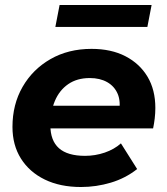

<svg xmlns="http://www.w3.org/2000/svg" viewBox="-20 -742 668 770"><path d="M305 8Q221 8 159.5 -22Q98 -52 64 -106Q30 -160 30 -233Q30 -323 70.5 -393.5Q111 -464 182.5 -505Q254 -546 347 -546Q426 -546 483 -516.5Q540 -487 571.5 -434.5Q603 -382 603 -309Q603 -288 600.5 -267Q598 -246 594 -227H149L165 -318H521L457 -290Q465 -335 452 -365.5Q439 -396 410 -412.5Q381 -429 340 -429Q289 -429 253.5 -404.5Q218 -380 200 -337Q182 -294 182 -240Q182 -178 216.5 -147.5Q251 -117 321 -117Q362 -117 400 -130Q438 -143 465 -167L530 -64Q483 -27 424.5 -9.5Q366 8 305 8ZM202 -634 219 -722H588L571 -634Z"/></svg>

Font: MOST Montserrat
Style: Bold Italic
Weight: 700
Italic angle: -11.3°
Designer: Julieta Ulanovsky
Foundry: Julieta Ulanovsky
Version: Version 8.000;March 11, 2024;FontCreator 15.0.0.2926 64-bit